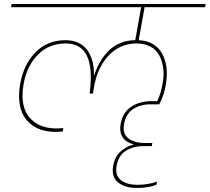

<svg xmlns="http://www.w3.org/2000/svg" viewBox="-20 -760 1043 955"><path d="M35.2 -724.1 38.1 -740.2H1002.9L1000 -724.1H699.2L669.9 -560.1Q751 -555.7 785.6 -494.4Q820.3 -433.1 805.2 -340.8Q796.4 -286.1 772 -241.2H728Q679.7 -241.2 643.1 -218Q606.4 -194.8 597.2 -144Q588.4 -95.7 617.9 -72.3Q647.5 -48.8 701.2 -48.8H737.8L734.9 -33.2H690.9Q642.6 -33.2 606 -10Q569.3 13.2 560.1 64Q551.3 112.3 580.8 135.7Q610.4 159.2 664.1 159.2Q717.8 159.2 761.2 143.1L757.8 159.2Q717.8 174.8 661.1 174.8Q600.6 174.8 566.7 147Q532.7 119.1 543 63Q550.8 20.5 579.3 -6.1Q607.9 -32.7 643.1 -40L644 -42Q607.4 -51.3 590.1 -77.1Q572.8 -103 580.1 -144Q590.8 -201.7 633.1 -229.2Q675.3 -256.8 731 -256.8H762.2Q780.8 -296.4 788.1 -340.8Q796.9 -382.3 792 -419.2Q787.1 -456.1 772.7 -483.9Q758.3 -511.7 729 -527.8Q699.7 -543.9 659.2 -543.9Q574.2 -543.9 516.1 -479.2Q458 -414.6 443.8 -303.2L442.9 -294.9H425.8L426.8 -303.2Q456.5 -543.9 307.1 -543.9Q223.1 -543.9 168 -487.5Q112.8 -431.2 97.2 -340.8Q85.9 -277.3 99.1 -228.8Q112.3 -180.2 154.3 -150.6Q196.3 -121.1 263.2 -121.1Q270.5 -121.1 294.9 -123L292 -106Q267.6 -104 257.8 -104Q186.5 -104 141.8 -136Q97.2 -168 82.8 -220.5Q68.4 -272.9 80.1 -340.8Q97.2 -439 156.2 -499.5Q215.3 -560.1 306.2 -560.1Q346.2 -560.1 375.5 -544.2Q404.8 -528.3 420.2 -502.2Q435.5 -476.1 441.9 -447Q448.2 -418 446.8 -387.2H449.2Q459.5 -419.4 475.3 -447.8Q491.2 -476.1 515.4 -502.4Q539.6 -528.8 575.2 -544.4Q610.8 -560.1 652.8 -560.1L682.1 -724.1Z"/></svg>

Font: SVN-Poppins Thin
Style: Italic
Weight: 100
Italic angle: -10°
Designer: Ninad Kale (Devanagari), Jonny Pinhorn (Latin)
Foundry: Indian Type Foundry
Version: Version 3.002 2017